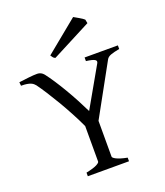

<svg xmlns="http://www.w3.org/2000/svg" viewBox="-152 -946 898 1048"><g transform="rotate(-20 297.0 -422.0)"><path d="M230.5 -667.5Q222.2 -670.9 218.5 -675.5Q214.8 -680.2 208.5 -689.5L397.5 -844.2Q402.3 -841.3 410.6 -836.7Q418.9 -832 427.7 -826.9Q436.5 -821.8 443.8 -816.9Q451.2 -812 455.1 -808.1L459.5 -786.1ZM175.8 0V-21Q220.2 -30.3 238 -39.8Q255.9 -49.3 255.9 -56.2V-262.2Q237.8 -301.8 214.8 -344.7Q191.9 -387.7 168 -428.2Q144 -468.8 121.6 -503.7Q99.1 -538.6 82 -562Q77.6 -567.4 72 -572.3Q66.4 -577.1 57.6 -580.8Q48.8 -584.5 35.6 -586.7Q22.5 -588.9 2 -588.9L0 -609.9Q28.8 -613.8 57.6 -616.9Q86.4 -620.1 106.9 -620.1Q129.4 -620.1 145 -601.1Q163.1 -577.6 184.1 -545.7Q205.1 -513.7 226.1 -478Q247.1 -442.4 267.1 -404.8Q287.1 -367.2 304.2 -332L435.1 -562Q442.4 -574.7 430.4 -582Q418.5 -589.4 380.9 -594.2V-615.2H574.2V-594.2Q540.5 -587.9 522.7 -581.3Q504.9 -574.7 498 -562L334 -264.2V-56.2Q334 -53.2 338.1 -49.1Q342.3 -44.9 351.8 -40Q361.3 -35.2 376.7 -30.3Q392.1 -25.4 415 -21V0Z"/></g></svg>

Font: GentiumAlt
Style: Regular
Weight: 400
Designer: J. Victor Gaultney
Version: Version 1.02; 2005; OFL release